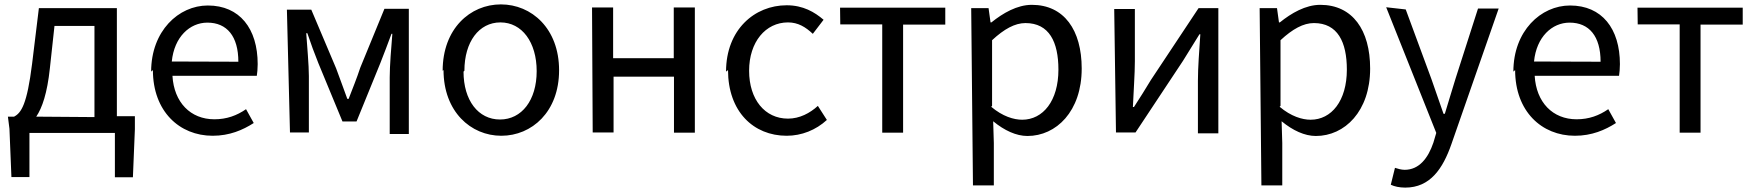

<svg xmlns="http://www.w3.org/2000/svg" viewBox="-20 -578 7983 874"><path d="M23 8 32 228H114V27H503V229H585L594 10V-49H512V-541H157L126 -287C103 -103 77 -64 44 -47H16ZM145 -47C172 -87 195 -154 207 -267L228 -460H410V-45Z M676 -259C676 -71 797 40 948 40C1025 40 1085 14 1135 -18L1100 -81C1058 -52 1012 -35 956 -35C847 -35 772 -112 765 -233H1149C1151 -246 1153 -265 1153 -286C1153 -448 1071 -553 926 -553C793 -553 668 -437 668 -252ZM762 -298C773 -410 844 -475 924 -475C1013 -475 1065 -413 1065 -297Z M1300 25H1386V-232C1386 -282 1378 -369 1374 -427H1379C1394 -382 1412 -333 1429 -291L1539 -25H1603L1711 -290C1727 -332 1746 -379 1762 -424H1766C1761 -365 1754 -277 1754 -226V32H1841V-538H1730L1620 -270C1604 -221 1585 -175 1567 -128H1561C1545 -174 1527 -219 1510 -267L1397 -534H1286Z M1999 -259C1999 -70 2123 40 2262 40C2401 40 2525 -69 2525 -258C2525 -448 2400 -558 2260 -558C2120 -558 1995 -447 1995 -256ZM2094 -256C2094 -387 2160 -476 2258 -476C2356 -476 2423 -386 2423 -254C2423 -122 2355 -34 2256 -34C2157 -34 2090 -121 2090 -252Z M2678 25H2773V-229H3048V26H3143V-544H3047V-313H2771V-544H2675Z M3294 -259C3294 -70 3410 40 3561 40C3629 40 3694 14 3744 -32L3703 -96C3667 -63 3620 -38 3567 -38C3462 -38 3390 -125 3390 -256C3390 -387 3465 -476 3567 -476C3613 -476 3647 -455 3680 -424L3729 -488C3688 -523 3636 -554 3561 -554C3415 -554 3285 -443 3285 -252Z M3805 -467H3996V26H4091V-466H4283V-543H3804Z M4409 266H4504V73L4501 -26C4552 16 4606 41 4657 41C4788 41 4904 -71 4904 -266C4904 -441 4824 -556 4677 -556C4610 -556 4545 -518 4493 -476H4489L4480 -541H4401ZM4496 -96V-395C4551 -446 4600 -473 4648 -473C4756 -473 4798 -387 4798 -261C4798 -119 4728 -33 4633 -33C4595 -33 4544 -48 4492 -92Z M5060 25H5149L5365 -301C5386 -335 5418 -387 5440 -422H5444C5439 -347 5433 -270 5433 -210V29H5526V-541H5436L5219 -214C5198 -179 5165 -126 5142 -91H5137C5140 -164 5146 -240 5146 -299V-537H5052Z M5722 266H5817V73L5814 -26C5865 16 5919 41 5970 41C6101 41 6217 -71 6217 -266C6217 -441 6137 -556 5990 -556C5923 -556 5858 -518 5806 -476H5802L5793 -541H5714ZM5809 -96V-395C5864 -446 5913 -473 5961 -473C6069 -473 6111 -387 6111 -261C6111 -119 6041 -33 5946 -33C5908 -33 5857 -48 5805 -92Z M6290 -545 6518 27 6505 71C6481 142 6440 195 6374 195C6359 195 6342 190 6330 186L6311 263C6328 271 6350 276 6377 276C6490 276 6548 190 6587 78L6802 -539H6708L6606 -221C6590 -170 6573 -112 6557 -60H6551C6533 -111 6513 -169 6496 -218L6379 -535Z M6877 -259C6877 -71 6998 40 7149 40C7226 40 7286 14 7336 -18L7301 -81C7259 -52 7213 -35 7157 -35C7048 -35 6973 -112 6966 -233H7350C7352 -246 7354 -265 7354 -286C7354 -448 7272 -553 7127 -553C6994 -553 6869 -437 6869 -252ZM6963 -298C6974 -410 7045 -475 7125 -475C7214 -475 7266 -413 7266 -297Z M7435 -467H7626V26H7721V-466H7913V-543H7434Z"/></svg>

Font: GenEiGothic-pro-Regular
Style: Regular
Weight: 400
Designer: Ryoko NISHIZUKA (kana & ideographs); Paul D. Hunt (Latin, Greek & Cyrillic); Wenlong ZHANG (bopomofo); Sandoll Communica
Foundry: Adobe Systems Incorporated; o_tamon
Version: Version 1.000.140830